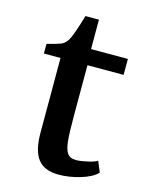

<svg xmlns="http://www.w3.org/2000/svg" viewBox="-106 -746 645 826"><g transform="rotate(15 216.0 -332.5)"><path d="M231 -546H395V-475H234V-252Q234 -175 237.5 -139Q241 -103 252.5 -85.5Q264 -68 291 -68Q312 -68 342.5 -75Q373 -82 385 -90L405 -42Q380 -17 330.5 -2.5Q281 12 236 12Q172 12 143 -25Q114 -62 114 -142V-475H40V-518Q87 -530 102.5 -536.5Q118 -543 130 -562Q145 -588 171 -677H231Z"/></g></svg>

Font: Martel
Style: Bold
Weight: 700
Designer: Dan Reynolds
Foundry: Dan Reynolds
Version: Version 1.001; ttfautohint (v1.1) -l 5 -r 5 -G 72 -x 0 -D la